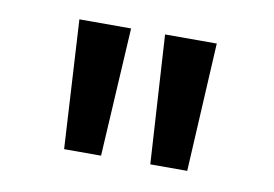

<svg xmlns="http://www.w3.org/2000/svg" viewBox="-42 -806 549 384"><g transform="rotate(10 232.0 -614.5)"><path d="M107 -484H182L197 -745H92ZM282 -484H357L371 -745H266Z"/></g></svg>

Font: Custom Plus Jakarta Sans SemiBold
Style: Regular
Weight: 600
Designer: Gumpita Rahayu & FullSphere
Foundry: Tokotype & FullSphere
Version: Version 1.001;hotconv 1.0.117;makeotfexe 2.5.65602